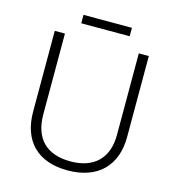

<svg xmlns="http://www.w3.org/2000/svg" viewBox="-122 -943 966 1057"><g transform="rotate(15 361.0 -415.0)"><path d="M499 -840H223V-792H499ZM629 -252V-714H572V-248C572 -118 497 -42 362 -42C225 -42 151 -116 151 -254V-714H93V-254C93 -88 187 10 359 10C531 10 629 -89 629 -252Z"/></g></svg>

Font: Noto Sans Gurmukhi Light
Style: Regular
Weight: 300
Designer: Jelle Bosma - Monotype Design Team
Foundry: Monotype Imaging Inc.
Version: Version 2.004